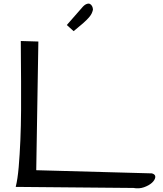

<svg xmlns="http://www.w3.org/2000/svg" viewBox="-20 -1065 905 1068"><path d="M67.4 -25.4Q78.1 -67.4 84 -135.7Q89.8 -204.1 93.3 -284.7Q96.7 -365.2 97.2 -450.7Q97.7 -536.1 97.2 -612.3Q96.7 -688.5 96.2 -748Q95.7 -807.6 95.7 -836.9L193.4 -834L181.6 -118.2L825.2 -100.6Q845.7 -94.7 843.8 -79.1Q841.8 -63.5 825.2 -48.3Q808.6 -33.2 780.8 -23.4Q752.9 -13.7 722.7 -19.5ZM435.5 -1021.5Q448.2 -1037.1 460 -1042Q471.7 -1046.9 479.5 -1043.5Q487.3 -1040 492.2 -1030.8Q497.1 -1021.5 497.1 -1010.7Q494.1 -999 489.7 -989.7Q485.4 -980.5 474.6 -967.8Q463.9 -955.1 443.4 -937Q422.9 -918.9 389.6 -891.6L351.6 -925.8Z"/></svg>

Font: Architects Daughter-petzku
Style: Regular
Weight: 400
Designer: Kimberly Geswein
Foundry: Kimberly Geswein
Version: Version 1.000 2010 initial release